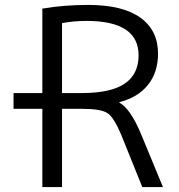

<svg xmlns="http://www.w3.org/2000/svg" viewBox="-20 -760 727 780"><path d="M152 -318H35V-382H152V-725Q239 -740 338 -740Q478 -740 550 -688.5Q622 -637 622 -542Q622 -466 581 -415Q540 -364 465 -345V-343Q510 -319 554 -213L642 0H558L473 -211Q443 -283 416.5 -300.5Q390 -318 312 -318H232V0H152ZM232 -382H312Q431 -382 487 -420.5Q543 -459 543 -535Q543 -675 332 -675Q278 -675 232 -666Z"/></svg>

Font: Mplus 1p
Style: Regular
Weight: 400
Version: Version 1.061